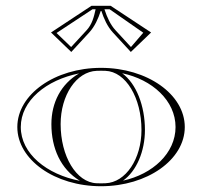

<svg xmlns="http://www.w3.org/2000/svg" viewBox="-20 -640 700 665"><path d="M331.1 -602C339.7 -575.8 351.7 -548.3 371.2 -527.2L433.1 -460L503.3 -527.5L363.1 -620H296.9L156.7 -527.5L226.9 -460L288.8 -527.2C308.3 -548.3 320.3 -575.8 328.9 -602ZM311.2 -608C305.1 -580 298.6 -555.5 280 -535.3L226.4 -477.1L175.8 -525.7L300.5 -608ZM341.8 -608H359.5L476.2 -526.7L433.6 -477.1L380 -535.3C362.4 -554.4 350.9 -580.3 342.5 -605.8ZM406.1 -14.3C452.9 -47.5 482 -115.9 482 -190C482 -273.3 452.1 -350.7 403.1 -386.3C507.2 -364.5 588 -291.4 588 -200C588 -109.4 508.7 -36.7 406.1 -14.3ZM190 -210C190 -309.7 244 -392.1 315 -394.7C320.3 -394.9 324.7 -395 330 -395C335.3 -395 339.7 -394.9 345 -394.7C416.4 -392.1 470 -300.4 470 -190C470 -90.3 416 -7.9 345 -5.3C339.7 -5.1 335.3 -5 330 -5C324.7 -5 320.3 -5.1 315 -5.3C243.6 -7.9 190 -99.6 190 -210ZM40 -200C40 -86.8 169.9 5 330 5C490.1 5 620 -86.8 620 -200C620 -313.2 490.1 -405 330 -405C169.9 -405 40 -313.2 40 -200ZM256.9 -13.7C142.2 -35.5 52 -107.8 52 -200C52 -291.5 140.7 -363.3 253.9 -385.7C191.1 -349 158 -284.5 158 -210C158 -127.2 189.7 -54.3 256.9 -13.7Z"/></svg>

Font: SortefaxS01
Style: Medium
Weight: 500
Designer: gluk
Foundry: gluk
Version: Version 0.261